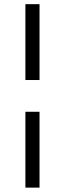

<svg xmlns="http://www.w3.org/2000/svg" viewBox="-20 -753 307 907"><path d="M100 -225H166.7V133.3H100ZM100 -733.3H166.7V-375H100Z"/></svg>

Font: BoonBaan
Style: Regular
Weight: 400
Designer: Sungsit Sawaiwan
Foundry: FontUni
Version: Version 2.0